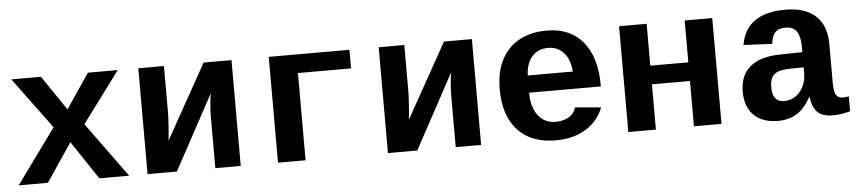

<svg xmlns="http://www.w3.org/2000/svg" viewBox="-38 -742 4276 955"><g transform="rotate(-5 2100.5 -264.0)"><path d="M426.8 0 298.8 -191.4 169.9 0H23.9L222.2 -272.9L33.2 -528.3H181.2L298.8 -355.5L416 -528.3H564.9L376 -274.4L575.7 0Z M795.4 -528.3V-295.9Q795.4 -273.4 792 -224.1Q788.6 -174.8 785.6 -155.8L993.7 -528.3H1132.8V0H1005.9V-263.7Q1005.9 -288.1 1009.3 -323.7Q1012.7 -359.4 1015.6 -372.6L814 0H667.5V-528.3Z M1721.7 -528.3V-435.5H1456.5V0H1318.8V-528.3Z M1995.6 -528.3V-295.9Q1995.6 -273.4 1992.2 -224.1Q1988.8 -174.8 1985.8 -155.8L2193.8 -528.3H2333V0H2206.1V-263.7Q2206.1 -288.1 2209.5 -323.7Q2212.9 -359.4 2215.8 -372.6L2014.2 0H1867.7V-528.3Z M2706.1 9.8Q2583 9.8 2516.1 -62.7Q2449.2 -135.3 2449.2 -266.6Q2449.2 -354.5 2480.7 -415Q2512.2 -475.6 2570.3 -506.8Q2628.4 -538.1 2708 -538.1Q2823.7 -538.1 2887.7 -460.9Q2951.7 -383.8 2951.7 -241.7V-237.8H2593.3Q2593.3 -166 2625.2 -124Q2657.2 -82 2712.9 -82Q2749 -82 2776.9 -97.4Q2804.7 -112.8 2814.5 -145L2943.8 -133.8Q2917 -64.9 2854.5 -27.6Q2792 9.8 2706.1 9.8ZM2706.1 -451.7Q2655.8 -451.7 2626 -417.7Q2596.2 -383.8 2594.2 -323.7H2818.8Q2815.4 -382.3 2785.4 -417Q2755.4 -451.7 2706.1 -451.7Z M3533.2 -528.3V0H3395.5V-226.1H3205.6V0H3067.9V-528.3H3205.6V-319.3H3395.5V-528.3Z M3814.9 9.8Q3738.3 9.8 3695.3 -32Q3652.3 -73.7 3652.3 -149.4Q3652.3 -231.4 3703.4 -274.2Q3754.4 -316.9 3856 -318.4L3964.8 -320.3V-347.2Q3964.8 -397.5 3947.8 -423.3Q3930.7 -449.2 3892.6 -449.2Q3856.9 -449.2 3840.1 -431.4Q3823.2 -413.6 3819.3 -374.5L3676.3 -381.3Q3702.6 -538.1 3898.4 -538.1Q3997.1 -538.1 4049.6 -489.7Q4102.1 -441.4 4102.1 -347.7V-156.2Q4102.1 -111.8 4112.1 -95Q4122.1 -78.1 4145.5 -78.1Q4161.1 -78.1 4175.8 -81.1V-6.8Q4163.6 -3.9 4153.8 -1.5Q4144 1 4134.3 2.4Q4124.5 3.9 4113.5 4.9Q4102.5 5.9 4087.9 5.9Q4036.1 5.9 4011.5 -19.5Q3986.8 -44.9 3981.9 -94.2H3979Q3948.2 -39.1 3908.9 -14.6Q3869.6 9.8 3814.9 9.8ZM3964.8 -244.6 3899.4 -243.7Q3855.5 -242.7 3835.7 -234.6Q3815.9 -226.6 3805.7 -208.7Q3795.4 -190.9 3795.4 -160.2Q3795.4 -85.9 3854 -85.9Q3901.4 -85.9 3933.1 -123.3Q3964.8 -160.6 3964.8 -217.8Z"/></g></svg>

Font: Liberation Mono
Style: Bold
Weight: 700
Monospace: yes
Designer: Steve Matteson
Foundry: Ascender Corporation
Version: Version 2.1.5